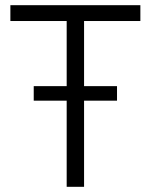

<svg xmlns="http://www.w3.org/2000/svg" viewBox="-20 -720 581 740"><path d="M110 -332V-388H431V-332ZM237 0V-671H304V0ZM20 -639V-700H521V-639Z"/></svg>

Font: SUSE Light
Style: Regular
Weight: 300
Designer: Rene Bieder
Foundry: SUSE
Version: Version 1.000